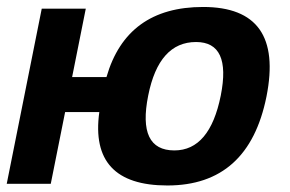

<svg xmlns="http://www.w3.org/2000/svg" viewBox="-28 -538 848 562"><path d="M482.4 -97.7Q585.9 -97.7 618.2 -258.3Q649.4 -415 545.9 -415Q437 -415 405.8 -258.3Q373.5 -97.7 482.4 -97.7ZM-8.3 0 94.2 -512.7H223.1L183.1 -312.5H283.7Q342.8 -517.6 566.4 -517.6Q804.2 -517.6 752 -255.4Q699.7 4.9 461.9 4.9Q232.9 4.9 262.7 -210H162.6L120.6 0Z"/></svg>

Font: Sansation
Style: Bold Italic
Weight: 700
Designer: Bernd Montag
Version: Version 1.301